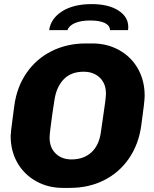

<svg xmlns="http://www.w3.org/2000/svg" viewBox="-20 -907 753 937"><path d="M287 10Q215 10 156.5 -22.5Q98 -55 65 -112.5Q32 -170 32 -244Q32 -259 44 -347L50 -392Q62 -482 109.5 -551Q157 -620 232 -657.5Q307 -695 399 -695H431Q503 -695 561.5 -662.5Q620 -630 653 -572Q686 -514 686 -440Q686 -411 669 -292Q656 -201 608.5 -132.5Q561 -64 487 -27Q413 10 320 10ZM472 -260 484 -343Q490 -383 493.5 -410Q497 -437 497 -451Q497 -499 467 -528Q437 -557 388 -557Q326 -557 290 -519Q254 -481 245 -414L235 -348Q222 -256 222 -235Q222 -187 251.5 -158Q281 -129 329 -129Q388 -129 425.5 -163Q463 -197 472 -260ZM606 -775Q606 -765 605 -760H517Q516 -783 491 -795Q466 -807 420 -807Q375 -807 346 -794.5Q317 -782 309 -760H220Q228 -817 283.5 -852Q339 -887 427 -887Q509 -887 557.5 -856Q606 -825 606 -775Z"/></svg>

Font: Chivo ExtraBold Italic
Style: Regular
Weight: 800
Italic angle: -8.05°
Designer: Hector Gatti
Foundry: Omnibus-Type
Version: Version 1.007